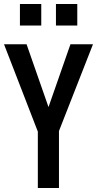

<svg xmlns="http://www.w3.org/2000/svg" viewBox="-20 -934 482 954"><path d="M79 -807H185V-914H79ZM258 -807H364V-914H258ZM168 0H273V-283L442 -714H330L221 -402L112 -714H0L168 -280Z"/></svg>

Font: Kathrein 67 Medium Condensed
Style: Regular
Weight: 500
Width: 3
Designer: Lazydogs Typefoundry, based on Open Sans by Ascender Corporation
Foundry: Lazydogs Typefoundry
Version: Version 1.003;PS 001.003;hotconv 1.0.88;makeotf.lib2.5.64775